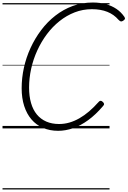

<svg xmlns="http://www.w3.org/2000/svg" viewBox="-20 -1020 1013 1525"><path d="M442 19Q375 19 321 -4.5Q267 -28 229.5 -72Q192 -116 172 -178.5Q152 -241 152 -319Q152 -401 170 -482.5Q188 -564 223 -640Q258 -716 307.5 -781.5Q357 -847 420 -896Q483 -945 557.5 -972.5Q632 -1000 717 -1000Q774 -1000 821 -987Q868 -974 905 -949Q942 -924 968 -886Q975 -876 971.5 -868.5Q968 -861 956 -854Q946 -848 939 -850Q932 -852 921 -863Q885 -905 832.5 -926Q780 -947 710 -947Q638 -947 573.5 -922Q509 -897 453 -852.5Q397 -808 352.5 -748.5Q308 -689 276 -619Q244 -549 227.5 -474Q211 -399 211 -324Q211 -256 226.5 -202Q242 -148 272.5 -111Q303 -74 347.5 -54.5Q392 -35 449 -35Q491 -35 531 -46.5Q571 -58 610.5 -80.5Q650 -103 688 -135.5Q726 -168 764 -211Q772 -220 780 -219.5Q788 -219 797 -210Q806 -202 806.5 -194Q807 -186 797 -176Q740 -109 680 -65.5Q620 -22 560 -1.5Q500 19 442 19ZM0 475H850V485H0ZM0 -20H850V0H0ZM0 -505H850V-500H0ZM0 -995H850V-985H0Z"/></svg>

Font: Playwrite SK Guides
Style: Regular
Weight: 400
Designer: Veronika Burian, José Scaglione
Foundry: TypeTogether
Version: Version 1.003